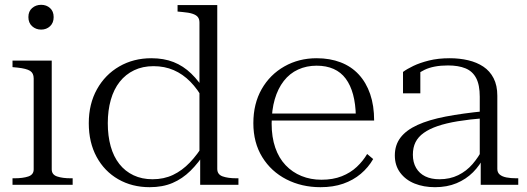

<svg xmlns="http://www.w3.org/2000/svg" viewBox="-20 -768 2192 798"><path d="M151 -645Q129 -645 113.5 -659Q98 -673 98 -697Q98 -721 113.5 -734.5Q129 -748 151 -748Q173 -748 188 -734.5Q203 -721 203 -697Q203 -673 188 -659Q173 -645 151 -645ZM195 -516V-64Q195 -42 217.5 -34.5Q240 -27 274 -27H282V0H32V-27H40Q75 -27 97.5 -34.5Q120 -42 120 -64V-442Q120 -464 105 -473.5Q90 -483 53 -487L32 -489V-516Z M883 -66Q883 -43 905 -35Q927 -27 963 -27H971V0H812V-118H809V-674Q809 -689 802 -697.5Q795 -706 779.5 -711Q764 -716 739 -718L718 -720V-747H883ZM609 -526Q661 -526 701.5 -510Q742 -494 775 -462Q808 -430 835 -385L827 -351Q802 -397 771 -428.5Q740 -460 702 -476.5Q664 -493 618 -493Q573 -493 537.5 -476Q502 -459 477.5 -428Q453 -397 440.5 -353Q428 -309 428 -256Q428 -203 440 -160Q452 -117 476 -86.5Q500 -56 535 -39.5Q570 -23 614 -23Q661 -23 699 -41Q737 -59 769 -92.5Q801 -126 828 -171L835 -138Q805 -91 771.5 -58Q738 -25 697 -7.5Q656 10 602 10Q529 10 471.5 -23Q414 -56 381.5 -116Q349 -176 349 -256Q349 -336 383 -397Q417 -458 476 -492Q535 -526 609 -526Z M1109 -254Q1109 -198 1124 -154.5Q1139 -111 1167 -81.5Q1195 -52 1233 -36.5Q1271 -21 1316 -21Q1364 -21 1400.5 -35.5Q1437 -50 1463 -74.5Q1489 -99 1506 -128L1531 -107Q1511 -72 1479.5 -45.5Q1448 -19 1406.5 -4.5Q1365 10 1312 10Q1234 10 1170.5 -22.5Q1107 -55 1070 -115Q1033 -175 1033 -256Q1033 -337 1067.5 -397.5Q1102 -458 1162 -492Q1222 -526 1296 -526Q1351 -526 1395.5 -509Q1440 -492 1471 -458.5Q1502 -425 1518.5 -377Q1535 -329 1535 -267H1086V-296H1485L1459 -285Q1458 -336 1447.5 -375Q1437 -414 1417 -441Q1397 -468 1366.5 -481.5Q1336 -495 1296 -495Q1254 -495 1219 -479Q1184 -463 1159.5 -431.5Q1135 -400 1122 -355.5Q1109 -311 1109 -254Z M1994 -306V-277Q1931 -272 1882.5 -264Q1834 -256 1799 -244Q1764 -232 1741 -215.5Q1718 -199 1707 -177Q1696 -155 1696 -125Q1696 -93 1709.5 -70Q1723 -47 1747.5 -35Q1772 -23 1806 -23Q1850 -23 1884.5 -40Q1919 -57 1944 -86Q1969 -115 1986 -149L1993 -119Q1975 -81 1946 -52Q1917 -23 1877.5 -6.5Q1838 10 1788 10Q1741 10 1703.5 -5Q1666 -20 1643.5 -50Q1621 -80 1621 -122Q1621 -165 1644.5 -196Q1668 -227 1715 -248.5Q1762 -270 1832 -283.5Q1902 -297 1994 -306ZM1978 0V-105H1974V-366Q1974 -415 1959 -443.5Q1944 -472 1914.5 -484Q1885 -496 1842 -496Q1782 -496 1744 -477.5Q1706 -459 1683 -430Q1684 -442 1687.5 -451.5Q1691 -461 1697 -468Q1703 -475 1711 -478.5Q1719 -482 1727 -482V-380H1655V-469Q1671 -481 1698 -494Q1725 -507 1763 -516.5Q1801 -526 1849 -526Q1890 -526 1926 -517.5Q1962 -509 1989 -491Q2016 -473 2031.5 -443Q2047 -413 2047 -370V-66Q2047 -51 2057 -42.5Q2067 -34 2085 -30.5Q2103 -27 2126 -27H2134V0Z"/></svg>

Font: Roboto Serif 120pt Expanded Light
Style: Regular
Weight: 300
Width: 7
Designer: Greg Gazdowicz
Foundry: Commercial Type
Version: Version 1.008